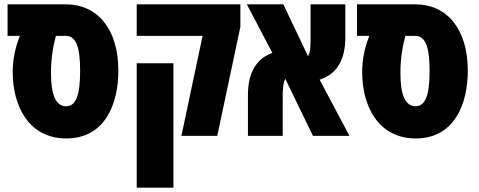

<svg xmlns="http://www.w3.org/2000/svg" viewBox="-20 -629 2216 889"><path d="M287 12C465 12 528 -146 528 -302C528 -496 430 -609 285 -609H15V-463H72C51 -410 39 -356 39 -294C39 -140 112 12 287 12ZM286 -137C238 -137 216 -191 216 -291C216 -368 229 -427 239 -463H284C333 -463 351 -410 351 -301C351 -191 333 -137 286 -137Z M820 0H986L1093 -505V-609H613V-463H918ZM613 240H783V-336H613Z M1128 0H1289V-177C1289 -219 1291 -246 1301 -264L1429 0H1598L1460 -260C1541 -286 1579 -354 1579 -456V-609H1418V-469C1418 -417 1418 -386 1406 -369L1292 -609H1123L1241 -384C1165 -357 1128 -289 1128 -190Z M1905 12C2083 12 2146 -146 2146 -302C2146 -496 2048 -609 1903 -609H1633V-463H1690C1669 -410 1657 -356 1657 -294C1657 -140 1730 12 1905 12ZM1904 -137C1856 -137 1834 -191 1834 -291C1834 -368 1847 -427 1857 -463H1902C1951 -463 1969 -410 1969 -301C1969 -191 1951 -137 1904 -137Z"/></svg>

Font: Noto Sans Hebrew ExtraCondensed Black
Style: Regular
Weight: 900
Width: 2
Designer: Monotype Design Team
Foundry: Monotype Imaging Inc.
Version: Version 2.004